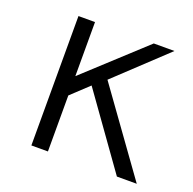

<svg xmlns="http://www.w3.org/2000/svg" viewBox="-92 -561 656 654"><g transform="rotate(20 236.5 -234.5)"><path d="M209 -262 146 -203V0H86V-469H146V-273L359 -469H434L253 -299L468 0H396Z"/></g></svg>

Font: Post Grotesk Light
Style: Light
Weight: 300
Version: Version 1.0